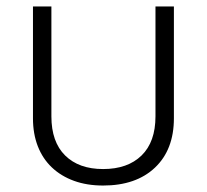

<svg xmlns="http://www.w3.org/2000/svg" viewBox="-20 -562 640 594"><path d="M299 12Q249 12 209 -2.5Q169 -17 140.5 -44Q112 -71 97 -109.5Q82 -148 82 -196V-542H139V-202Q139 -123 181.5 -81Q224 -39 299 -39Q375 -39 418 -81Q461 -123 461 -202V-542H518V-196Q518 -99 459.5 -43.5Q401 12 299 12Z"/></svg>

Font: IBM Plex Sans Thai Light
Style: Regular
Weight: 300
Designer: Mike Abbink, Paul van der Laan, Pieter van Rosmalen, Ben Mitchell, Mark Frömberg
Foundry: Bold Monday
Version: Version 1.2